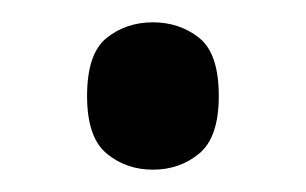

<svg xmlns="http://www.w3.org/2000/svg" viewBox="-20 -442 274 172"><path d="M117 -290Q93 -290 75.5 -304.5Q58 -319 58 -356Q58 -394 75.5 -408Q93 -422 117 -422Q141 -422 158.5 -408Q176 -394 176 -356Q176 -319 158.5 -304.5Q141 -290 117 -290Z"/></svg>

Font: Noto Serif SemiCondensed
Style: Regular
Weight: 400
Width: 4
Designer: Monotype Design Team
Foundry: Monotype Imaging Inc.
Version: Version 2.013